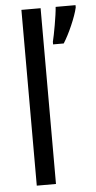

<svg xmlns="http://www.w3.org/2000/svg" viewBox="-54 -794 413 827"><g transform="rotate(-5 152.5 -380.0)"><path d="M154 0V-760H71V0ZM305 -750V-760H219C217 -725 201 -638 194 -611V-600H240C264 -637 296 -709 305 -750Z"/></g></svg>

Font: Noto Sans Georgian Condensed
Style: Regular
Weight: 400
Width: 3
Designer: Monotype Design Team, Akaki Razmadze
Foundry: Google LLC
Version: Version 2.005